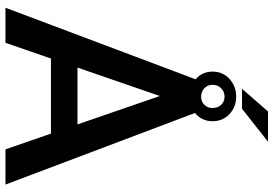

<svg xmlns="http://www.w3.org/2000/svg" viewBox="-169 -832 1001 703"><g transform="rotate(90 331.5 -480.5)"><path d="M526.9 0 469.2 -166.5H194.3L136.7 0H8.3L275.9 -710.9H387.2L655.8 0ZM227.5 -263.7H435.5L331.5 -565.4ZM305.2 -866.2 388.2 -961.4H499L378.4 -866.2ZM242.2 -758.3Q242.2 -795.9 269 -820.3Q295.9 -844.7 334 -844.7Q371.6 -844.7 397.7 -820.3Q423.8 -795.9 423.8 -758.3Q423.8 -721.2 397.7 -697.5Q371.6 -673.8 334 -673.8Q295.9 -673.8 269 -697.5Q242.2 -721.2 242.2 -758.3ZM290.5 -758.3Q290.5 -740.2 303.2 -728.3Q315.9 -716.3 334 -716.3Q352.1 -716.3 363.8 -728.3Q375.5 -740.2 375.5 -758.3Q375.5 -777.3 363.8 -789.8Q352.1 -802.2 334 -802.2Q315.9 -802.2 303.2 -789.8Q290.5 -777.3 290.5 -758.3Z"/></g></svg>

Font: Vazirmatn RD UI Medium
Style: Regular
Weight: 500
Designer: Saber Rastikerdar
Foundry: Saber Rastikerdar
Version: Version 33.003